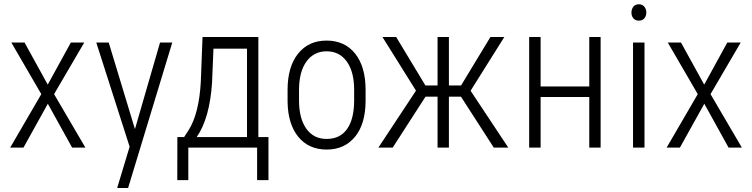

<svg xmlns="http://www.w3.org/2000/svg" viewBox="-20 -705 3593 917"><path d="M97.7 -501 208 -300.8 317.9 -501 318.4 -502H319.3H379.9H382.3L381.3 -500L238.3 -255.4L386.7 -2L388.2 0H385.7H325.2H324.7L324.2 -0.5L208.5 -209.5L92.3 -0.5L91.8 0H90.8H30.8H28.3L29.8 -2L177.2 -255.4L35.2 -500L33.7 -502H36.1H96.7H97.7Z M539.6 192.9ZM539.6 192.9 599.1 -4.4 440.4 -500 439.9 -502H441.9H498.5H499.5V-501L624.5 -88.4L744.1 -501L744.6 -502H745.6H800.8H802.7L802.2 -500L591.8 192.9Z M919.4 -50.3H1159.7V-472.7H999.5L992.7 -309.6Q981.4 -139.6 919.4 -50.3ZM859.4 -50.3 880.9 -83.5Q930.7 -163.1 939 -313.5L947.3 -528.3H1213.9V-50.3H1262.2V155.3H1208V0H879.4V155.3H826.7L827.1 -50.3Z M1408.2 -279.8V-224.6Q1408.2 -138.7 1443.4 -89.8Q1478.5 -41 1540.5 -41.5Q1604 -41.5 1637.2 -88.4Q1670.9 -135.3 1671.4 -223.1V-276.4Q1671.4 -362.3 1636.2 -411.1Q1601.1 -460 1539.6 -460Q1480 -460 1444.3 -412.1Q1409.2 -364.3 1408.2 -279.8ZM1353.5 -217.3V-276.4Q1353.5 -384.8 1402.8 -447.8Q1453.1 -511.2 1539.6 -511.2Q1626.5 -511.2 1676.3 -448.7Q1725.6 -386.7 1726.1 -277.8V-224.6Q1726.1 -114.3 1676.3 -52.7Q1626 9.3 1540.3 9.3Q1454.6 9.3 1404.8 -51.3Q1355.5 -111.8 1353.5 -217.3Z M2181.6 -243.2H2124V0H2069.8V-243.2H2012.2L1855.5 0H1787.1L1966.8 -272L1806.6 -528.3H1872.1L2011.7 -296.9H2069.8V-528.3H2124V-296.9H2182.1L2322.3 -528.3H2388.7L2227.5 -271.5L2407.7 0H2338.4Z M2848.6 0H2794.4V-241.7H2562V0H2507.3V-528.3H2562V-292H2794.4V-528.3H2848.6Z M3004.9 -672.9Q3014.2 -684.6 3031.2 -684.6Q3048.3 -684.6 3057.6 -672.9Q3066.9 -661.1 3066.9 -645Q3066.9 -628.9 3057.6 -617.7Q3048.3 -606.4 3031.2 -606.4Q3014.2 -606.4 3004.9 -617.7Q2995.6 -628.9 2995.8 -645.3Q2996.1 -661.6 3004.9 -672.9ZM3058.1 0H3056.6H3004.9H3003.4V-1.5V-500.5V-502H3004.9H3056.6H3058.1V-500.5V-1.5Z M3232.9 -501 3343.3 -300.8 3453.1 -501 3453.6 -502H3454.6H3515.1H3517.6L3516.6 -500L3373.5 -255.4L3522 -2L3523.4 0H3521H3460.4H3460L3459.5 -0.5L3343.8 -209.5L3227.5 -0.5L3227.1 0H3226.1H3166H3163.6L3165 -2L3312.5 -255.4L3170.4 -500L3168.9 -502H3171.4H3231.9H3232.9Z"/></svg>

Font: MAUL Condensed Light
Style: Light
Weight: 300
Designer: MAUL
Version: Version 2.137; 2017; ttfautohint (v1.8.3)